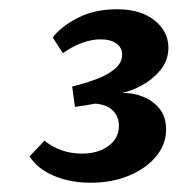

<svg xmlns="http://www.w3.org/2000/svg" viewBox="-20 -716 395 415"><path d="M176 -321Q132 -321 96.5 -336Q61 -351 44 -378L76 -412Q92 -399 112.5 -391.5Q133 -384 157 -384Q192 -384 214.5 -400.5Q237 -417 237 -444Q237 -464 224 -477Q211 -490 186 -492Q176 -490 166 -488.5Q156 -487 142 -485L136 -529Q161 -535 186 -544Q211 -553 227.5 -566.5Q244 -580 244 -598Q244 -613 231.5 -622Q219 -631 197 -631Q178 -631 156.5 -623Q135 -615 116 -601L94 -635Q111 -658 147.5 -677Q184 -696 233 -696Q284 -696 314 -672Q344 -648 344 -613Q344 -586 327.5 -565.5Q311 -545 287.5 -532Q264 -519 243 -515Q266 -516 288 -507.5Q310 -499 324.5 -481.5Q339 -464 339 -436Q339 -404 317.5 -378Q296 -352 259 -336.5Q222 -321 176 -321Z"/></svg>

Font: Yrsa
Style: Bold Italic
Weight: 700
Italic angle: -7.10001°
Version: Version 2.004